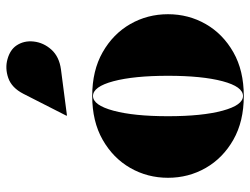

<svg xmlns="http://www.w3.org/2000/svg" viewBox="-112 -670 792 608"><g transform="rotate(-90 284.0 -366.0)"><path d="M368.5 -569 222.5 -550 221.5 -551.5 291 -688Q310 -725 341 -735.8Q372 -746.5 401 -738.2Q430 -730 443.5 -710.5Q460 -686.5 456.5 -655.2Q453 -624 430.8 -599.2Q408.5 -574.5 368.5 -569ZM25 -230Q25 -295 56.2 -349.5Q87.5 -404 145.5 -437Q203.5 -470 284 -470Q364.5 -470 422.5 -437Q480.5 -404 511.8 -349.5Q543 -295 543 -230Q543 -165 511.8 -110.5Q480.5 -56 422.5 -23Q364.5 10 284 10Q203.5 10 145.5 -23Q87.5 -56 56.2 -110.5Q25 -165 25 -230ZM220 -230Q220 -122 237.5 -57.2Q255 7.5 284 7.5Q313.5 7.5 330.8 -57.2Q348 -122 348 -230Q348 -338 330.8 -402.8Q313.5 -467.5 284 -467.5Q255 -467.5 237.5 -402.8Q220 -338 220 -230Z"/></g></svg>

Font: Bodoni* 72pt Fatface
Style: Regular
Weight: 900
Version: Version 2.3